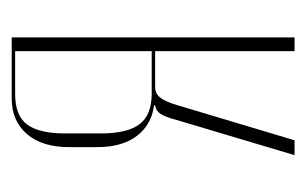

<svg xmlns="http://www.w3.org/2000/svg" viewBox="-120 -416 535 336"><g transform="rotate(-90 148.0 -247.5)"><path d="M251 0H227V-244H164Q153 -244 146 -235.5Q139 -227 133 -207L71 0H45L107 -208Q112 -227 117.5 -235Q123 -243 132 -244V-246Q99 -250 79 -275.5Q59 -301 59 -346V-394Q59 -442 82 -468.5Q105 -495 144 -495H251ZM83 -339Q83 -293 99 -271.5Q115 -250 153 -250H227V-489H152Q114 -489 98.5 -468Q83 -447 83 -401Z"/></g></svg>

Font: Moniqa Thin Display
Style: Regular
Weight: 100
Designer: Rajesh Rajput
Foundry: Rajesh Rajput
Version: Version 1.000